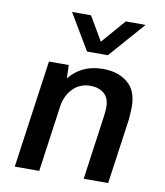

<svg xmlns="http://www.w3.org/2000/svg" viewBox="-84 -828 769 897"><g transform="rotate(10 300.0 -379.0)"><path d="M47 0 119 -511H213L215 -448Q244 -484 283.5 -502.5Q323 -521 375 -521Q447 -521 492 -483.5Q537 -446 537 -369Q537 -359 536 -342Q535 -325 533 -304L490 0H374L417 -308Q419 -322 419.5 -332.5Q420 -343 420 -347Q420 -391 395 -412Q370 -433 330 -433Q281 -433 248 -400Q215 -367 207 -314L163 0ZM534 -758 385 -588H286L185 -758H275L367 -601H304L440 -758Z"/></g></svg>

Font: Chivo Mono Medium Medium
Style: Italic
Weight: 500
Italic angle: -8.05°
Monospace: yes
Version: Version 1.008